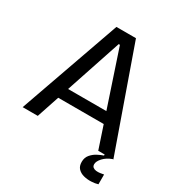

<svg xmlns="http://www.w3.org/2000/svg" viewBox="-193 -789 1016 1089"><g transform="rotate(30 315.0 -244.5)"><path d="M18 0 251 -660H379L612 0H513L319 -582H311L117 0ZM127 -147V-218H514V-147ZM609 164Q590 170 564.5 171Q539 172 516 166Q493 160 478 144.5Q463 129 463 101Q463 73 479 54Q495 35 517 23.5Q539 12 555 7V-6L607 -7V0Q572 13 551.5 35.5Q531 58 531 77Q531 90 539 96.5Q547 103 559.5 104.5Q572 106 585.5 104Q599 102 609 100Z"/></g></svg>

Font: Bricolage Grotesque 60pt
Style: Regular
Weight: 400
Version: Version 1.001;gftools[0.9.33.dev8+g029e19f]